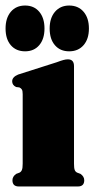

<svg xmlns="http://www.w3.org/2000/svg" viewBox="-29 -674 341 694"><path d="M238.5 -435V-82.5Q238.5 -66.5 241 -59.8Q243.5 -53 250 -50L262 -45.5Q275.5 -36 275.5 -22.5Q275.5 0 252.5 0H39Q16 0 16 -22.5Q16 -36 29.5 -45.5L41.5 -50Q47.5 -53 50.2 -59.8Q53 -66.5 53 -82.5V-333.5Q53 -345.5 50.2 -350.2Q47.5 -355 41 -358L29 -359.5Q15 -366.5 15 -380Q15 -395.5 36.5 -404.5L176 -449Q192 -455 200.5 -457.2Q209 -459.5 216.5 -459.5Q238.5 -459.5 238.5 -435ZM61.7 -488.5Q29.3 -488.5 10.2 -510.5Q-8.9 -532.5 -8.9 -571Q-8.9 -609 10.2 -631.5Q29.3 -654 61.7 -654Q94 -654 112.9 -631.5Q131.8 -609 131.8 -571Q131.8 -533 112.9 -510.8Q94 -488.5 61.7 -488.5ZM221 -488.5Q188.6 -488.5 169.6 -510.5Q150.5 -532.5 150.5 -571Q150.5 -609 169.8 -631.5Q189.1 -654 221 -654Q253.8 -654 273.1 -631.5Q292.4 -609 292.4 -571Q292.4 -533 273.1 -510.8Q253.8 -488.5 221 -488.5Z"/></svg>

Font: Fraunces 144pt Soft Black
Style: Regular
Weight: 900
Version: Version 1.000;[b76b70a41]